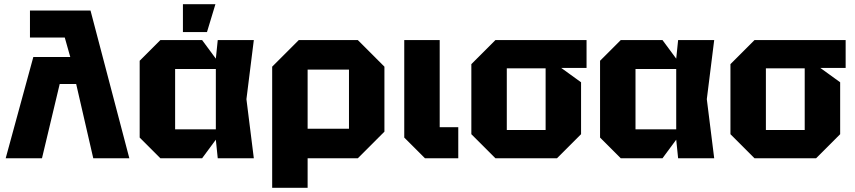

<svg xmlns="http://www.w3.org/2000/svg" viewBox="-20 -750 4050 910"><path d="M122 -700H409L593 0H422L341 -352H263L179 0H7L138 -480H313L287 -572H122Z M740 0 642 -98V-462L740 -560H938L1003 -472L1012 -560H1183L1148 -280L1183 0H1012L1003 -88L938 0ZM810 -137H1003V-423H810ZM847 -598V-730H1001L961 -598Z M1270 140V-434L1396 -560H1676L1802 -434V-126L1676 0H1438V140ZM1634 -420H1438V-140H1634Z M1896 -560H2064V-147H2152V0H1994L1896 -98Z M2214 -114V-446L2328 -560H2760V-428H2640L2734 -360V-114L2620 0H2328ZM2382 -134H2566V-426H2382Z M2922 0 2824 -98V-462L2922 -560H3120L3185 -472L3194 -560H3365L3330 -280L3365 0H3194L3185 -88L3120 0ZM2992 -137H3185V-423H2992Z M3442 -114V-446L3556 -560H3988V-428H3868L3962 -360V-114L3848 0H3556ZM3610 -134H3794V-426H3610Z"/></svg>

Font: Tektur
Style: Bold
Weight: 700
Designer: Adam Jagosz
Foundry: Adam Jagosz
Version: Version 1.005;gftools[0.9.30]